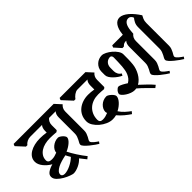

<svg xmlns="http://www.w3.org/2000/svg" viewBox="-45 -1414 2078 2078"><g transform="rotate(-45 994.5 -375.0)"><path d="M467 -567Q453 -556 442.5 -536.5Q432 -517 432 -490V-415L415 -401Q394 -403 367.5 -404.5Q341 -406 319 -406Q277 -406 240.5 -397Q204 -388 177 -370Q150 -352 134 -326Q118 -300 118 -266Q118 -248 131 -237.5Q144 -227 173 -227Q196 -227 216 -232.5Q236 -238 256 -246Q257 -265 267.5 -283Q278 -301 295.5 -315.5Q313 -330 335.5 -339Q358 -348 383 -348Q393 -348 406 -340.5Q419 -333 430.5 -322.5Q442 -312 449.5 -300.5Q457 -289 457 -280Q457 -268 448 -253.5Q439 -239 423.5 -225Q408 -211 387.5 -198Q367 -185 343 -175Q353 -154 368 -128.5Q383 -103 400 -76.5Q417 -50 435 -25Q453 0 470 21L443 43Q415 10 387 -28Q372 -11 352.5 3Q333 17 312 26.5Q291 36 270.5 41.5Q250 47 232 47Q220 47 187.5 35.5Q155 24 120 4Q85 -16 58 -43Q31 -70 31 -101Q31 -132 61 -153Q91 -174 138 -187Q114 -200 93 -218Q72 -236 56 -256Q40 -276 31 -297.5Q22 -319 22 -340Q22 -374 39 -400Q56 -426 86 -444Q116 -462 155.5 -471.5Q195 -481 240 -481Q264 -481 288.5 -479Q313 -477 337 -473V-497Q337 -519 343 -537.5Q349 -556 360 -567H180Q154 -567 130.5 -555.5Q107 -544 93 -524H71L-13 -615L-3 -639H401ZM336 -102Q318 -130 306 -156Q270 -149 236 -139Q202 -129 176 -115.5Q150 -102 134.5 -85Q119 -68 119 -48Q119 -35 130 -26.5Q141 -18 160 -18Q179 -18 202.5 -24.5Q226 -31 250 -42.5Q274 -54 296.5 -69.5Q319 -85 336 -102Z M640 -203Q640 -179 633 -159.5Q626 -140 618 -125Q610 -110 603 -98.5Q596 -87 596 -78Q596 -70 604 -59.5Q612 -49 624 -39Q636 -29 648.5 -20Q661 -11 670 -5L654 17Q642 10 616.5 -7.5Q591 -25 565.5 -46Q540 -67 520.5 -88Q501 -109 501 -123Q501 -134 508 -146.5Q515 -159 523 -174Q531 -189 538 -208.5Q545 -228 545 -252V-497Q545 -543 569 -567H371L349 -639H610L676 -567Q661 -556 650.5 -536.5Q640 -517 640 -490V-203Z M944 -446Q985 -446 1031 -438V-497Q1031 -543 1055 -567H902Q889 -567 876 -561.5Q863 -556 851 -547.5Q839 -539 829 -528.5Q819 -518 812 -508H790L691 -615L701 -639H1096L1162 -567Q1147 -556 1136.5 -536.5Q1126 -517 1126 -490V-380L1109 -366Q1090 -368 1066.5 -369.5Q1043 -371 1023 -371Q981 -371 944.5 -358.5Q908 -346 881 -322Q854 -298 838 -262.5Q822 -227 822 -181Q822 -163 833 -152.5Q844 -142 867 -142Q890 -142 910 -147.5Q930 -153 950 -161Q944 -170 944 -182Q944 -203 954 -223Q964 -243 981 -259Q998 -275 1021 -284.5Q1044 -294 1070 -294Q1080 -294 1094 -285.5Q1108 -277 1121 -265Q1134 -253 1142.5 -240Q1151 -227 1151 -218Q1151 -203 1143 -186.5Q1135 -170 1120.5 -153.5Q1106 -137 1086 -121.5Q1066 -106 1042 -94Q1065 -59 1094.5 -32.5Q1124 -6 1152 14L1131 39Q1117 30 1099.5 17Q1082 4 1064 -11Q1046 -26 1029.5 -42.5Q1013 -59 1000 -75Q983 -71 970.5 -69.5Q958 -68 944 -68Q908 -68 869.5 -85Q831 -102 799 -129Q767 -156 746.5 -189Q726 -222 726 -255Q726 -300 743 -335.5Q760 -371 790 -395.5Q820 -420 859.5 -433Q899 -446 944 -446Z M1185 -215Q1185 -224 1190.5 -235Q1196 -246 1204 -255Q1212 -264 1221 -270Q1230 -276 1238 -276Q1247 -276 1260 -271Q1273 -266 1287 -258.5Q1301 -251 1314 -243Q1327 -235 1336 -229Q1360 -243 1375 -262Q1390 -281 1399.5 -303.5Q1409 -326 1413.5 -350.5Q1418 -375 1420 -401Q1422 -434 1423.5 -467.5Q1425 -501 1425 -534Q1425 -549 1417.5 -558Q1410 -567 1399 -567Q1386 -567 1372 -562Q1358 -557 1346.5 -546.5Q1335 -536 1327.5 -519.5Q1320 -503 1320 -479V-429Q1320 -407 1331 -385Q1342 -363 1364 -351L1352 -328Q1331 -337 1308.5 -353Q1286 -369 1266.5 -388Q1247 -407 1234.5 -427.5Q1222 -448 1222 -468V-519Q1222 -547 1233 -570Q1244 -593 1262 -609.5Q1280 -626 1302.5 -634.5Q1325 -643 1348 -643Q1370 -643 1400 -628Q1430 -613 1457.5 -589.5Q1485 -566 1504 -538Q1523 -510 1523 -484Q1523 -446 1522.5 -409.5Q1522 -373 1518 -335Q1515 -306 1505.5 -277.5Q1496 -249 1481 -222.5Q1466 -196 1445.5 -174.5Q1425 -153 1401 -140Q1436 -108 1473.5 -71.5Q1511 -35 1537 -4L1509 18Q1479 -12 1440 -51Q1401 -90 1360 -125Q1354 -124 1347.5 -123.5Q1341 -123 1334 -123Q1312 -123 1286 -132.5Q1260 -142 1237.5 -156.5Q1215 -171 1200 -187Q1185 -203 1185 -215ZM1756 -567Q1741 -556 1730.5 -536.5Q1720 -517 1720 -490V-203Q1720 -179 1713 -159.5Q1706 -140 1698 -125Q1690 -110 1683 -98.5Q1676 -87 1676 -78Q1676 -70 1684 -59.5Q1692 -49 1704 -39Q1716 -29 1728.5 -20Q1741 -11 1750 -5L1734 17Q1722 10 1696.5 -7.5Q1671 -25 1645.5 -46Q1620 -67 1600.5 -88Q1581 -109 1581 -123Q1581 -134 1588 -146.5Q1595 -159 1603 -174Q1611 -189 1618 -208.5Q1625 -228 1625 -252V-497Q1625 -543 1649 -567H1634Q1615 -565 1604 -556.5Q1593 -548 1585 -540H1563L1496 -615L1506 -639H1690Z M1836 -724Q1803 -724 1784 -695Q1765 -666 1760 -612L1756 -567L1665 -601L1669 -645Q1676 -717 1703.5 -757Q1731 -797 1774 -797Q1796 -797 1821.5 -785Q1847 -773 1872 -751.5Q1897 -730 1921 -701Q1945 -672 1966 -639Q1958 -625 1948 -603Q1938 -581 1938 -547V-203Q1938 -179 1931 -159.5Q1924 -140 1916 -125Q1908 -110 1901 -98.5Q1894 -87 1894 -78Q1894 -70 1902 -59.5Q1910 -49 1922 -39Q1934 -29 1946.5 -20Q1959 -11 1968 -5L1952 17Q1940 10 1914.5 -7.5Q1889 -25 1863.5 -46Q1838 -67 1818.5 -88Q1799 -109 1799 -123Q1799 -134 1806 -146.5Q1813 -159 1821 -174Q1829 -189 1836 -208.5Q1843 -228 1843 -252V-580Q1843 -615 1856.5 -641.5Q1870 -668 1884 -684Q1878 -702 1865 -713Q1852 -724 1836 -724Z"/></g></svg>

Font: Jaini Purva
Style: Regular
Weight: 400
Designer: Girish Dalvi, Maithili Shingre
Foundry: Ek Type
Version: Version 1.001;PS 1.000;hotconv 16.6.51;makeotf.lib2.5.65220